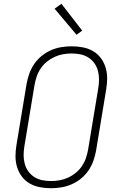

<svg xmlns="http://www.w3.org/2000/svg" viewBox="-20 -988 640 1016"><path d="M250 8Q220 8 191 2.5Q162 -3 137.5 -17Q113 -31 96 -53.5Q79 -76 70.5 -103.5Q62 -131 62 -160.5Q62 -190 67 -220L121 -546Q126 -573 135.5 -599.5Q145 -626 161.5 -650Q178 -674 201 -692.5Q224 -711 250.5 -722.5Q277 -734 304.5 -738.5Q332 -743 359 -743Q389 -743 418 -737.5Q447 -732 471.5 -718Q496 -704 513 -681.5Q530 -659 538.5 -631.5Q547 -604 547 -574.5Q547 -545 542 -515L488 -189Q483 -162 473.5 -135.5Q464 -109 447.5 -85Q431 -61 408 -42.5Q385 -24 358.5 -12.5Q332 -1 304.5 3.5Q277 8 250 8ZM250 -30Q273 -30 295.5 -34Q318 -38 340 -48Q362 -58 381 -73.5Q400 -89 413.5 -109Q427 -129 434.5 -151Q442 -173 446 -195L500 -521Q504 -545 504 -568.5Q504 -592 498 -614Q492 -636 479 -654Q466 -672 447 -684Q428 -696 405 -700.5Q382 -705 359 -705Q336 -705 313.5 -701Q291 -697 269 -687Q247 -677 228 -661.5Q209 -646 195.5 -626Q182 -606 174.5 -584Q167 -562 163 -540L109 -214Q105 -190 105 -166.5Q105 -143 111 -121Q117 -99 130 -81Q143 -63 162 -51Q181 -39 204 -34.5Q227 -30 250 -30ZM385 -804 269 -942 305 -968 415 -826Z"/></svg>

Font: Iosevka SS04 XLt Ex Obl
Style: Regular
Weight: 200
Width: 7
Italic angle: -9°
Monospace: yes
Designer: Belleve Invis
Foundry: Belleve Invis
Version: Version 19.0.0; ttfautohint (v1.8.4)